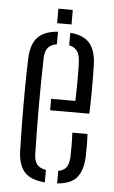

<svg xmlns="http://www.w3.org/2000/svg" viewBox="-52 -735 462 777"><g transform="rotate(5 179.5 -346.5)"><path d="M49.5 -111.5Q48 -163.5 47.2 -228.5Q46.5 -293.5 47 -361Q47.5 -428.5 49.5 -487.5Q51.5 -545 77.5 -573.2Q103.5 -601.5 160 -606V-555Q134 -550.5 123 -535.5Q112 -520.5 111.5 -494Q106.5 -308.5 111.5 -106Q112 -76.5 123.8 -62.5Q135.5 -48.5 160 -44.5V6Q102 1.5 76.8 -26.8Q51.5 -55 49.5 -111.5ZM156 -286.5V-333H254.5Q255.5 -365 255.8 -398Q256 -431 255.8 -457.2Q255.5 -483.5 254.5 -494Q253 -522.5 241.8 -536.8Q230.5 -551 210 -555V-606Q265 -601 289.2 -572.5Q313.5 -544 316 -489Q316.5 -478 317 -444.5Q317.5 -411 317.2 -368.2Q317 -325.5 315 -286.5ZM210 6V-45Q232.5 -49 242.8 -63.2Q253 -77.5 254.5 -106.5Q255 -121.5 255 -148.8Q255 -176 253.5 -204H315Q316.5 -184.5 316.5 -156.2Q316.5 -128 316 -111.5Q313 -54.5 289.2 -26.5Q265.5 1.5 210 6ZM153.5 -640V-699H212V-640Z"/></g></svg>

Font: Big Shoulders Stencil Text Light
Style: Regular
Weight: 300
Designer: Patric King
Foundry: XO Type Co
Version: Version 1.000